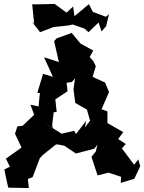

<svg xmlns="http://www.w3.org/2000/svg" viewBox="-20 -913 730 972"><path d="M465 -146 443 -119 474 -25 529 -39 593 -18 591 13 660 -8 690 -72 680 -106 659 -79 597 -162 617 -184 578 -209 604 -244 524 -290V-349L494 -360L532 -447L512 -495L449 -524L465 -578L453 -603L434 -624L452 -657L387 -693L340 -750L342 -746L267 -719L254 -705L278 -599L203 -623L248 -524L198 -539L169 -443L182 -442L175 -374L134 -383L153 -332L94 -276L68 -273L56 -236L89 -166L10 -110L30 -69L2 -55L13 -1L22 37L126 39L121 -7L145 -16L182 -113L201 -132L264 -182L277 -181L306 -175L364 -136L457 -160L473 -180ZM248 -265 244 -279 252 -345 267 -346 260 -410 322 -451 317 -494 344 -498 360 -516 352 -462 361 -392 420 -358 436 -302 410 -268 416 -301 365 -235 355 -251 292 -236 208 -289ZM517 -780 532 -841 516 -828 450 -853 430 -892 357 -831 350 -880 317 -849 257 -893 166 -891H143L153 -793L140 -805L183 -750L251 -776L326 -784L348 -789L408 -768L428 -750L479 -799L494 -754Z"/></svg>

Font: Asimov Aggro
Style: Medium
Weight: 500
Designer: Google
Version: Version 2.000980; 2014